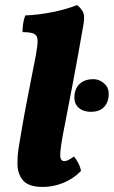

<svg xmlns="http://www.w3.org/2000/svg" viewBox="-20 -730 450 759"><path d="M150 9Q92 9 70 -18Q48 -45 49 -88Q49 -100 50 -115Q51 -130 55.5 -156.5Q60 -183 67.5 -227.5Q75 -272 88.5 -341.5Q102 -411 122 -513Q129 -551 128.5 -570.5Q128 -590 114.5 -596.5Q101 -603 69 -603Q69 -620 71.5 -637Q74 -654 80 -669Q132 -671 187 -682Q242 -693 285 -710Q303 -695 309.5 -679.5Q316 -664 309 -628Q290 -518 269.5 -409.5Q249 -301 228 -194Q220 -150 218.5 -128.5Q217 -107 221.5 -100Q226 -93 234 -93Q241 -93 249.5 -97Q258 -101 272 -111Q281 -102 289.5 -85.5Q298 -69 300 -54Q270 -23 230 -7Q190 9 150 9ZM340 -288Q306 -288 287.5 -307.5Q269 -327 276 -364Q281 -388 299.5 -402.5Q318 -417 348 -417Q375 -417 395 -397Q415 -377 408 -340Q403 -316 386 -302Q369 -288 340 -288Z"/></svg>

Font: Vollkorn ExtraBold
Style: Italic
Weight: 800
Italic angle: -11°
Designer: Friedrich Althausen
Foundry: Friedrich Althausen
Version: Version 5.000; ttfautohint (v1.8.3)